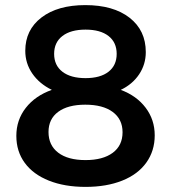

<svg xmlns="http://www.w3.org/2000/svg" viewBox="-20 -726 672 752"><path d="M551 -522Q551 -474 525 -435Q499 -396 453 -374Q515 -351 550.5 -304Q586 -257 586 -196Q586 -135 553 -89Q520 -43 458.5 -18.5Q397 6 315 6Q233 6 171.5 -18.5Q110 -43 77 -88Q44 -133 44 -194Q44 -256 81 -303.5Q118 -351 183 -374Q134 -398 106.5 -438Q79 -478 79 -527Q79 -609 142.5 -657.5Q206 -706 314 -706Q424 -706 487.5 -656.5Q551 -607 551 -522ZM192 -515Q192 -470 224.5 -445Q257 -420 315 -420Q373 -420 405 -445Q437 -470 437 -515Q437 -560 405 -585Q373 -610 315 -610Q257 -610 224.5 -585Q192 -560 192 -515ZM170 -209Q170 -157 208 -128Q246 -99 315 -99Q383 -99 421.5 -127.5Q460 -156 460 -208Q460 -259 421.5 -287.5Q383 -316 314 -316Q246 -316 208 -288Q170 -260 170 -209Z"/></svg>

Font: Montserrat Medium
Style: Regular
Weight: 500
Designer: Julieta Ulanovsky
Foundry: Julieta Ulanovsky
Version: Version 6.001